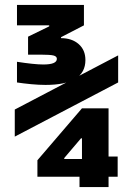

<svg xmlns="http://www.w3.org/2000/svg" viewBox="-20 -755 540 780"><path d="M303 5V-37H132V-104L313 -315H421V-119H458V-37H421V5ZM241 -109H313V-193H309L241 -113ZM165 -410Q138 -410 106.5 -413Q75 -416 49 -420V-504Q81 -499 109 -496Q137 -493 156 -493Q211 -493 211 -516Q211 -526 197.5 -529.5Q184 -533 145 -533H94V-606L180 -648V-652H49V-735H321V-652L228 -604V-600Q272 -600 299.5 -576Q327 -552 327 -511Q327 -410 165 -410ZM40 -200V-310L460 -530V-420Z"/></svg>

Font: M PLUS 1 Code
Style: Regular
Weight: 400
Designer: Coji Morishita
Foundry: UNDERFOREST DESIGN
Version: Version 1.005